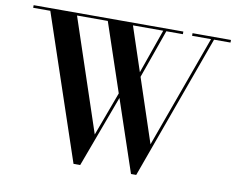

<svg xmlns="http://www.w3.org/2000/svg" viewBox="-81 -859 1214 977"><g transform="rotate(10 526.0 -370.0)"><path d="M790 -736.5H704.5L615.5 -485.5L725 -156L935.5 -736.5H837.5V-750H1036V-736.5H951L680.5 10H653.5L528.5 -361L391 10H356.5L105 -736.5H16.5V-750H790ZM437 -156 521 -383 402 -736.5H243ZM532 -736.5 608 -508 688.5 -736.5Z"/></g></svg>

Font: Bodoni* 16pt Medium
Style: Regular
Weight: 500
Version: Version 2.3